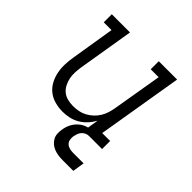

<svg xmlns="http://www.w3.org/2000/svg" viewBox="-189 -658 977 977"><g transform="rotate(45 300.0 -169.0)"><path d="M235 8Q206 8 179 0.5Q152 -7 131 -23.5Q110 -40 97 -64Q84 -88 78.5 -115Q73 -142 74 -170.5Q75 -199 80 -228L118 -462H62V-520H193L143 -218Q140 -198 139 -177.5Q138 -157 142 -138Q146 -119 155 -101.5Q164 -84 178.5 -72Q193 -60 212.5 -55Q232 -50 252 -50Q252 -50 252.5 -50Q253 -50 253 -50Q272 -50 291 -53.5Q310 -57 328 -66.5Q346 -76 361 -90Q376 -104 386.5 -121Q397 -138 403 -157Q409 -176 412 -195L457 -462H400V-520H532L455 -58H512V0H380L394 -86Q382 -64 365 -45.5Q348 -27 326.5 -14.5Q305 -2 281.5 3Q258 8 235 8ZM412 182Q395 182 379.5 180Q364 178 349.5 172.5Q335 167 323.5 157.5Q312 148 304.5 135Q297 122 296 106Q295 90 298 74Q301 52 311.5 31.5Q322 11 339.5 -4Q357 -19 379 -25.5Q401 -32 422 -32L417 0Q407 0 396.5 5Q386 10 379 18.5Q372 27 368.5 37Q365 47 363 57Q361 70 363.5 83Q366 96 375 104Q384 112 396.5 115Q409 118 422 118H497L487 182Z"/></g></svg>

Font: Iosevka Etoile Light Oblique
Style: Regular
Weight: 300
Italic angle: -9°
Designer: Belleve Invis
Foundry: Belleve Invis
Version: Version 15.5.2; ttfautohint (v1.8.4)